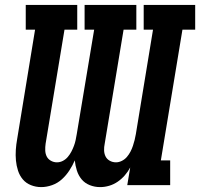

<svg xmlns="http://www.w3.org/2000/svg" viewBox="-20 -755 816 783"><path d="M148 8Q126 8 106 0Q86 -8 73 -23.5Q60 -39 53.5 -59Q47 -79 45 -100.5Q43 -122 44.5 -144Q46 -166 50 -188L123 -634H85V-735H295V-634H243L166 -169Q164 -155 164.5 -141.5Q165 -128 170.5 -117Q176 -106 187.5 -99.5Q199 -93 212 -93Q225 -93 236.5 -99Q248 -105 256.5 -115Q265 -125 271 -136.5Q277 -148 281.5 -160Q286 -172 288.5 -184Q291 -196 293 -208L364 -634H325V-735H536V-634H484L407 -169Q404 -155 404.5 -141.5Q405 -128 410.5 -117Q416 -106 427.5 -99.5Q439 -93 453 -93Q465 -93 477 -99Q489 -105 497.5 -115Q506 -125 512 -136.5Q518 -148 522 -160Q526 -172 529 -184Q532 -196 534 -208L604 -634H566V-735H776V-634H724L636 -101H674V0H499L511 -72Q502 -55 489 -40Q476 -25 460 -14Q444 -3 425.5 2.5Q407 8 389 8Q389 8 388.5 8Q388 8 388 8Q366 8 346 0Q326 -8 313 -23.5Q300 -39 293.5 -59.5Q287 -80 285 -101Q276 -80 263 -60Q250 -40 232.5 -24Q215 -8 192.5 0Q170 8 148 8Z"/></svg>

Font: Iosevka Etoile Oblique
Style: Bold
Weight: 700
Italic angle: -9°
Designer: Belleve Invis
Foundry: Belleve Invis
Version: Version 15.5.2; ttfautohint (v1.8.4)